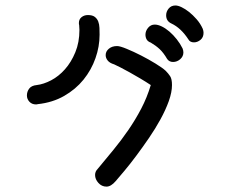

<svg xmlns="http://www.w3.org/2000/svg" viewBox="-20 -654 845 707"><path d="M400.4 -417Q383.8 -421.9 376.5 -431.2Q369.1 -440.4 369.1 -451.2Q369.1 -464.8 380.9 -474.6Q392.6 -484.4 411.1 -484.4Q421.9 -484.4 446.8 -474.1Q471.7 -463.9 499.5 -449.7Q527.3 -435.5 552.7 -419.9Q578.1 -404.3 589.8 -393.6Q599.6 -383.8 606.4 -373.5Q613.3 -363.3 613.3 -340.8Q613.3 -314.5 601.6 -281.7Q589.8 -249 570.8 -214.4Q551.8 -179.7 528.3 -145.5Q504.9 -111.3 481.9 -80.6Q459 -49.8 438.5 -25.4Q418 -1 406.2 12.7Q388.7 33.2 372.1 33.2Q354.5 33.2 342.3 19.5Q330.1 5.9 330.1 -9.8Q330.1 -22.5 339.8 -32.2Q369.1 -67.4 397.9 -102.5Q426.8 -137.7 452.6 -175.3Q478.5 -212.9 500 -253.9Q521.5 -294.9 535.2 -340.8Q517.6 -352.5 497.1 -364.7Q476.6 -377 458 -387.2Q439.5 -397.5 424.3 -405.3Q409.2 -413.1 400.4 -417ZM271.5 -561.5Q270.5 -564.5 270.5 -569.3Q270.5 -583 280.3 -590.8Q290 -598.6 303.7 -598.6Q320.3 -598.6 329.1 -591.8Q337.9 -585 341.8 -574.7Q345.7 -564.5 346.2 -551.3Q346.7 -538.1 346.7 -526.4Q346.7 -482.4 331.5 -439.5Q316.4 -396.5 287.6 -360.8Q258.8 -325.2 216.3 -300.8Q173.8 -276.4 119.1 -270.5Q116.2 -269.5 112.3 -269.5Q97.7 -269.5 88.4 -279.3Q79.1 -289.1 79.1 -302.7Q79.1 -316.4 87.4 -327.6Q95.7 -338.9 115.2 -340.8Q140.6 -343.8 168.5 -358.4Q196.3 -373 219.2 -398.9Q242.2 -424.8 257.3 -461.4Q272.5 -498 272.5 -543.9Q272.5 -548.8 272 -552.7Q271.5 -556.6 271.5 -561.5ZM535.2 -497.1Q524.4 -501 520 -508.8Q515.6 -516.6 515.6 -526.4Q515.6 -540 525.4 -551.8Q535.2 -563.5 549.8 -563.5Q561.5 -563.5 575.7 -556.6Q589.8 -549.8 604 -537.6Q618.2 -525.4 630.9 -509.3Q643.6 -493.2 652.3 -475.6Q655.3 -467.8 655.3 -460.9Q655.3 -446.3 643.6 -436Q631.8 -425.8 617.2 -425.8Q603.5 -425.8 595.7 -436.5Q582 -460 567.9 -473.1Q553.7 -486.3 535.2 -497.1ZM611.3 -567.4Q591.8 -576.2 591.8 -597.7Q591.8 -611.3 601.1 -622.6Q610.4 -633.8 626 -633.8Q635.7 -633.8 648.9 -627.4Q662.1 -621.1 676.3 -609.9Q690.4 -598.6 704.1 -583Q717.8 -567.4 726.6 -547.9Q729.5 -540 729.5 -533.2Q729.5 -516.6 718.3 -507.3Q707 -498 694.3 -498Q679.7 -498 673.8 -508.8Q646.5 -550.8 611.3 -567.4Z"/></svg>

Font: Gamja Flower
Style: Regular
Weight: 400
Designer: YoonDesign Inc.
Foundry: YoonDesign Inc.
Version: Version 3.00;build 20171102